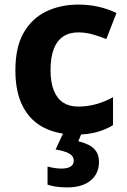

<svg xmlns="http://www.w3.org/2000/svg" viewBox="-20 -576 555 836"><path d="M311 10Q232 10 172.5 -19.5Q113 -49 80 -111.5Q47 -174 47 -270Q47 -371 83 -433.5Q119 -496 181 -526Q243 -556 322 -556Q369 -556 411.5 -546Q454 -536 487 -519L443 -406Q413 -418 382.5 -426.5Q352 -435 321 -435Q282 -435 255 -417Q228 -399 214 -362.5Q200 -326 200 -271Q200 -217 214.5 -181.5Q229 -146 255.5 -129Q282 -112 320 -112Q362 -112 400.5 -123Q439 -134 472 -153V-31Q441 -12 402 -1Q363 10 311 10ZM411 129Q411 180 374.5 210Q338 240 272 240Q245 240 223 236.5Q201 233 187 228V149Q201 153 216.5 155.5Q232 158 247 158Q273 158 287 149.5Q301 141 301 124Q301 103 280.5 92Q260 81 222 75L257 0H337L321 39Q343 44 364 54Q385 64 398 82Q411 100 411 129Z"/></svg>

Font: Noto Sans Syriac Eastern
Style: Bold
Weight: 700
Designer: Patrick Giasson and the Monotype Design Team
Foundry: Monotype Imaging Inc.
Version: Version 3.001